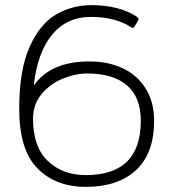

<svg xmlns="http://www.w3.org/2000/svg" viewBox="-20 -715 677 750"><path d="M55 -290Q55 -442 96 -532.5Q137 -623 200 -659Q263 -695 336 -695Q392 -695 437.5 -683Q483 -671 514 -650Q520 -646 521 -643Q522 -640 519 -634L506 -612Q503 -606 499 -606Q497 -606 492 -609Q429 -649 335 -649Q241 -649 183.5 -579.5Q126 -510 112 -381Q146 -429 200 -452Q254 -475 330 -475Q403 -475 460 -448Q517 -421 549.5 -368.5Q582 -316 582 -243Q582 -116 511.5 -50.5Q441 15 315 15Q198 15 126.5 -57Q55 -129 55 -290ZM530 -243Q530 -336 475.5 -382Q421 -428 321 -428Q274 -428 224.5 -407.5Q175 -387 142 -347Q109 -307 109 -252Q109 -141 167 -86Q225 -31 315 -31Q530 -31 530 -243Z"/></svg>

Font: Mitr ExtraLight
Style: Regular
Weight: 250
Designer: Thanarat Vachiruckul
Foundry: Cadson Demak Co.,Ltd.
Version: Version 1.000